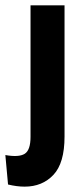

<svg xmlns="http://www.w3.org/2000/svg" viewBox="-65 -542 302 717"><path d="M27 155Q-2 155 -35 147L-45 37Q5 46 27 32.5Q49 19 49 -31V-522H176V-32Q176 67 134.5 111Q93 155 27 155Z"/></svg>

Font: Bricolage Grotesque 96pt SemiBold
Style: Regular
Weight: 600
Designer: Mathieu Triay
Foundry: Atelier Triay
Version: Version 1.001; ttfautohint (v1.8.4.7-5d5b);gftools[0.9.33.de